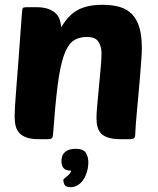

<svg xmlns="http://www.w3.org/2000/svg" viewBox="-20 -580 659 800"><path d="M382 -88Q382 -110 385.5 -145.5Q389 -181 392.5 -220.5Q396 -260 399.5 -297Q403 -334 403 -359Q403 -385 390.5 -405.5Q378 -426 342 -426Q307 -426 284 -409Q261 -392 245.5 -347Q230 -302 220 -223Q210 -144 201 -20Q200 -8 196 -4Q192 0 179 0H143Q112 0 92.5 -6.5Q73 -13 61.5 -25Q50 -37 45.5 -54.5Q41 -72 41 -95Q41 -110 42.5 -137.5Q44 -165 48 -213.5Q52 -262 57.5 -336.5Q63 -411 71 -521Q72 -543 76 -547Q79 -550 92 -550H131Q161 -550 180.5 -543Q200 -536 212 -524.5Q224 -513 229 -497.5Q234 -482 235 -466Q266 -519 306 -539.5Q346 -560 406 -560Q448 -560 479 -551Q510 -542 530.5 -520.5Q551 -499 561 -464.5Q571 -430 571 -379Q571 -363 569 -333Q567 -303 564 -267.5Q561 -232 557.5 -193.5Q554 -155 551 -122Q548 -89 546 -64Q544 -39 544 -31Q544 -9 539 -4.5Q534 0 517 0H485Q453 0 433 -6Q413 -12 402 -23Q391 -34 386.5 -50.5Q382 -67 382 -88ZM276 131Q253 131 244.5 120Q236 109 236 92Q236 66 251.5 53Q267 40 295 40Q327 40 337.5 56.5Q348 73 348 96Q348 116 342.5 135Q337 154 327.5 168.5Q318 183 304 191.5Q290 200 274 200Q254 200 249 190Q244 180 244 168Q244 167 249 163Q254 159 260 154Q266 149 271 143Q276 137 276 131Z"/></svg>

Font: PoetsenOne
Style: Regular
Weight: 400
Designer: Rodrigo Fuenzalida, Pablo Impallari
Foundry: Pablo Impallari, Rodrigo Fuenzalida
Version: Version 1.000; ttfautohint (v0.8) -G 200 -r 50